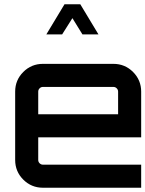

<svg xmlns="http://www.w3.org/2000/svg" viewBox="-20 -879 681 899"><path d="M511 -580Q565 -580 603 -542Q641 -504 641 -450V-236H159V-130Q159 -121 165.5 -114.5Q172 -108 181 -108H641V0H181Q127 0 89 -38Q51 -76 51 -130V-450Q51 -504 89 -542Q127 -580 181 -580ZM159 -344H533V-450Q533 -459 526.5 -465.5Q520 -472 511 -472H181Q172 -472 165.5 -465.5Q159 -459 159 -450ZM271 -718H197L282 -859H356L441 -718H366L319 -794Z"/></svg>

Font: Orbitron
Style: Regular
Weight: 500
Designer: Matt McInerney
Foundry: Matt McInerney
Version: 1.000